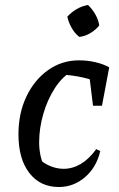

<svg xmlns="http://www.w3.org/2000/svg" viewBox="-20 -741 479 770"><path d="M216 9Q141 9 97.5 -47.5Q54 -104 54 -202Q54 -287 86 -354Q118 -421 173 -460Q228 -499 297 -499Q331 -499 363 -491.5Q395 -484 418 -471L387 -406Q316 -437 226 -442L272 -458Q230 -434 200 -387.5Q170 -341 153.5 -283.5Q137 -226 137 -170Q137 -143 142.5 -117Q148 -91 160 -69L143 -98Q164 -81 188 -72.5Q212 -64 235 -64Q271 -64 304 -83.5Q337 -103 366 -143L382 -135Q367 -70 321 -30.5Q275 9 216 9ZM353 -317 334 -472 418 -471 389 -317ZM333 -721Q350 -705 362.5 -683Q375 -661 378 -639Q364 -621 342 -608Q320 -595 298 -593Q280 -607 267.5 -629Q255 -651 250 -674Q266 -692 287.5 -704.5Q309 -717 333 -721Z"/></svg>

Font: Piazzolla Thin Medium
Style: Italic
Weight: 500
Italic angle: -11.3°
Version: Version 2.005